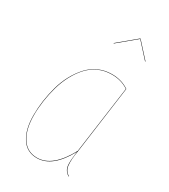

<svg xmlns="http://www.w3.org/2000/svg" viewBox="-186 -834 820 932"><g transform="rotate(30 224.0 -368.0)"><path d="M220.2 -660.2 217.8 -661.1 318.8 -745.1H320.8L397 -661.1L395 -660.2L319.8 -743.2ZM287.1 -526.9Q342.3 -526.9 382.8 -499L331.1 -121.1Q321.8 -68.4 325.4 -37.4Q329.1 -6.3 354 6.8L353 8.8Q342.3 2.9 335.4 -5.6Q328.6 -14.2 325.7 -23.7Q322.8 -33.2 322.5 -47.1Q322.3 -61 323.5 -73.2Q324.7 -85.4 326.7 -103.5Q327.6 -111.3 328.1 -115.2Q261.2 8.8 173.8 8.8Q116.7 8.8 86.4 -38.6Q56.2 -85.9 56.2 -164.1Q56.2 -204.6 62 -245.8Q67.9 -287.1 79.3 -328.4Q90.8 -369.6 110.1 -405Q129.4 -440.4 154.1 -467.8Q178.7 -495.1 213.1 -511Q247.6 -526.9 287.1 -526.9ZM287.1 -524.9Q247.6 -524.9 213.6 -509.3Q179.7 -493.7 155 -466.3Q130.4 -439 111.6 -403.6Q92.8 -368.2 81.3 -327.4Q69.8 -286.6 64 -245.6Q58.1 -204.6 58.1 -164.1Q58.1 -86.4 87.9 -39.8Q117.7 6.8 173.8 6.8Q260.7 6.8 329.1 -121.1L380.9 -498Q341.8 -524.9 287.1 -524.9Z"/></g></svg>

Font: Fira Sans Compressed Two
Style: Italic
Weight: 100
Width: 3
Italic angle: -8°
Designer: Carrois Corporate & Edenspiekermann AG
Foundry: Carrois Corporate GbR & Edenspiekermann AG
Version: Version 4.203;PS 004.203;hotconv 1.0.88;makeotf.lib2.5.64775